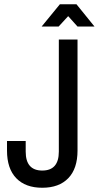

<svg xmlns="http://www.w3.org/2000/svg" viewBox="-20 -872 465 904"><path d="M179 12Q100 12 56.5 -33Q13 -78 13 -163V-208H101V-158Q101 -69 179 -69Q257 -69 257 -158V-686H345V-163Q345 -78 301.5 -33Q258 12 179 12ZM176 -747 262 -852H340L425 -747H345L301 -796L256 -747Z"/></svg>

Font: Archivo Narrow
Style: Regular
Weight: 400
Designer: Hector Gatti
Foundry: Omnibus-Type
Version: Version 3.002